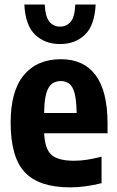

<svg xmlns="http://www.w3.org/2000/svg" viewBox="-20 -817 516 848"><path d="M289.5 10.5Q152.5 10.5 89.8 -56Q27 -122.5 27 -275.5Q27 -415 85.2 -485.2Q143.5 -555.5 249 -555.5Q349.5 -555.5 402.2 -485Q455 -414.5 455 -271.5V-228.5H175Q178 -159 207.5 -133Q237 -107 307.5 -107Q336 -107 366 -111.8Q396 -116.5 428.5 -125V-8Q355.5 10.5 289.5 10.5ZM248.5 -459Q226 -459 209.8 -447.2Q193.5 -435.5 184.5 -405Q175.5 -374.5 175 -318H318.5Q317.5 -374.5 309.5 -405Q301.5 -435.5 286 -447.2Q270.5 -459 248.5 -459ZM245.5 -622.5Q178 -622.5 135 -663.8Q92 -705 87.5 -797H177.5Q180 -744 197.8 -721.8Q215.5 -699.5 245.5 -699.5Q275 -699.5 292.8 -721.8Q310.5 -744 312.5 -797H402.5Q398 -705 355.2 -663.8Q312.5 -622.5 245.5 -622.5Z"/></svg>

Font: Encode Sans Condensed Condensed
Style: Bold
Weight: 700
Width: 3
Designer: Multiple Designers
Foundry: Impallari Type
Version: Version 3.000; ttfautohint (v1.8.3) -l 8 -r 50 -G 200 -x 14 